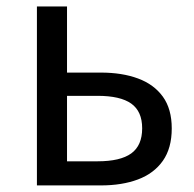

<svg xmlns="http://www.w3.org/2000/svg" viewBox="-20 -563 588 583"><path d="M92.1 0V-543.4H183.5V-342.6H286Q350.8 -342.6 399.1 -324.7Q447.5 -306.8 474.5 -269.5Q501.5 -232.2 501.5 -173Q501.5 -113 474.5 -74.7Q447.5 -36.4 399.1 -18.2Q350.8 0 286 0ZM183.5 -73.2H276.2Q345.4 -73.2 378.6 -97.2Q411.7 -121.3 411.7 -173.4Q411.7 -224.7 378.6 -248.4Q345.4 -272 276.2 -272H183.5Z"/></svg>

Font: Noto Sans SC Thin
Style: Regular
Weight: 100
Designer: Ryoko NISHIZUKA 西塚涼子 (kana, bopomofo & ideographs); Paul D. Hunt (Latin, Greek & Cyrillic); Sandoll Communications 산돌커뮤니
Foundry: Adobe
Version: Version 2.004-H2;hotconv 1.0.118;makeotfexe 2.5.65603